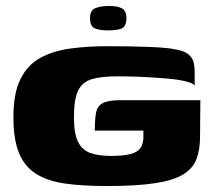

<svg xmlns="http://www.w3.org/2000/svg" viewBox="-20 -620 718 644"><path d="M339 4Q256 4 197 -4.5Q138 -13 99.5 -38Q61 -63 43 -108.5Q25 -154 25 -227Q25 -307 48.5 -354.5Q72 -402 114.5 -425.5Q157 -449 214.5 -457Q272 -465 340 -465Q421 -465 483 -462.5Q545 -460 570 -454Q600 -449 613.5 -436.5Q627 -424 630 -409Q633 -394 633 -379V-333Q628 -341 603.5 -347Q579 -353 545.5 -356Q512 -359 477.5 -361Q443 -363 415 -363.5Q387 -364 374 -364Q320 -364 288 -354.5Q256 -345 242 -316Q228 -287 228 -227Q228 -173 241.5 -145Q255 -117 282.5 -107Q310 -97 352 -97Q395 -97 418.5 -103.5Q442 -110 451.5 -124Q461 -138 461 -161Q461 -168 461 -173Q461 -178 461 -182H298Q298 -222 302.5 -243.5Q307 -265 325.5 -274.5Q344 -284 385 -284H652L651 -162Q651 -118 639 -86.5Q627 -55 594.5 -35Q562 -15 500 -5.5Q438 4 339 4ZM344 -518Q316 -518 299 -524.5Q282 -531 282 -559Q282 -586 300.5 -593Q319 -600 346 -600Q372 -600 388 -592.5Q404 -585 404 -559Q404 -531 388 -524.5Q372 -518 344 -518Z"/></svg>

Font: Genos ExtraBold
Style: Regular
Weight: 800
Designer: Robert E. Leuschke
Foundry: Robert E. Leuschke
Version: Version 1.010